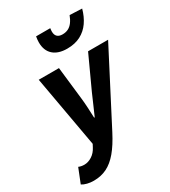

<svg xmlns="http://www.w3.org/2000/svg" viewBox="-257 -849 1020 1152"><g transform="rotate(-30 253.0 -273.0)"><path d="M45.7 194Q21.7 194 0.7 188.7Q-20.3 183.4 -34.6 174.1L5.1 74.6Q21.7 82.3 44.4 82.3Q71.3 82.3 97.4 65.5Q123.6 48.8 139.9 16.9L149.5 -1.5L61.3 -496.1H201.4L226.6 -273.1Q230.2 -242.4 232.3 -203.9Q234.4 -165.3 235.5 -133.1H239.5Q254.2 -165.6 270.4 -203.6Q286.6 -241.6 300.6 -273.1L403.1 -496.1H541.8L286.3 -2.9Q250 67.5 213.6 110.7Q177.2 154 136.6 174Q96.1 194 45.7 194ZM303.4 -572Q242 -572 207.9 -602.4Q173.8 -632.9 173.8 -689.8Q173.8 -699.1 174.9 -709.3Q176 -719.5 177.8 -729.7H275.9Q274.9 -722.1 274.4 -716.9Q273.9 -711.6 273.9 -706.6Q273.9 -683.6 286.3 -671.9Q298.7 -660.3 321.9 -660.3Q344.3 -660.3 361.9 -669Q379.5 -677.8 392.6 -695.6Q405.8 -713.3 415.8 -739.7L500.6 -736Q487.3 -686.9 461.7 -650Q436.2 -613.2 397 -592.6Q357.9 -572 303.4 -572Z"/></g></svg>

Font: Source Sans 3
Style: Italic
Weight: 200
Italic angle: -11°
Designer: Paul D. Hunt
Foundry: Adobe
Version: Version 3.046;hotconv 1.0.118;makeotfexe 2.5.65603